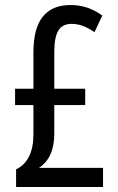

<svg xmlns="http://www.w3.org/2000/svg" viewBox="-20 -744 469 764"><path d="M261 -724C162 -724 113 -662 113 -536V-391H40V-326H113V-211C113 -137 89 -92 44 -70V0H390V-76H135C176 -103 196 -148 196 -212V-326H319V-391H196V-536C196 -615 216 -649 265 -649C295 -649 322 -639 356 -616L387 -682C349 -710 308 -724 261 -724Z"/></svg>

Font: Noto Sans Gujarati ExtraCondensed
Style: Regular
Weight: 400
Width: 2
Designer: Jelle Bosma - Monotype Design Team, Universal Thirst
Foundry: Monotype Imaging Inc.
Version: Version 2.106